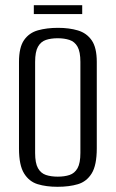

<svg xmlns="http://www.w3.org/2000/svg" viewBox="-20 -706 446 738"><path d="M201 12Q158 12 125 2Q92 -8 72.5 -39.5Q53 -71 53 -135V-468Q53 -524 72.5 -552Q92 -580 126 -589.5Q160 -599 203 -599Q246 -599 279.5 -589Q313 -579 332.5 -551Q352 -523 352 -468V-136Q352 -71 332.5 -39.5Q313 -8 279.5 2Q246 12 201 12ZM202 -27Q228 -27 247.5 -33.5Q267 -40 278 -59.5Q289 -79 289 -118V-468Q289 -507 278 -526.5Q267 -546 247 -552.5Q227 -559 202 -559Q176 -559 156.5 -552.5Q137 -546 126 -526.5Q115 -507 115 -468V-118Q115 -79 126 -59.5Q137 -40 156.5 -33.5Q176 -27 202 -27ZM110 -652V-686H296V-652Z"/></svg>

Font: Alumni Sans
Style: Regular
Weight: 400
Designer: Robert E. Leuschke
Foundry: Robert E. Leuschke
Version: Version 1.018